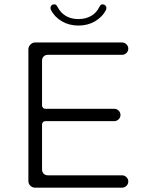

<svg xmlns="http://www.w3.org/2000/svg" viewBox="-20 -880 678 886"><path d="M189 -378Q189 -378 507 -378Q519 -378 527.5 -369.5Q536 -361 536 -349.5Q536 -338 527.5 -329.5Q519 -321 507 -321H189Q183 -321 178.5 -316.5Q174 -312 174 -306V-98Q174 -86 181.5 -78.5Q189 -71 201 -71H543Q555 -71 563.5 -62.5Q572 -54 572 -42.5Q572 -31 563.5 -22.5Q555 -14 543 -14H142Q129 -14 120 -23Q111 -32 111 -45V-652Q111 -665 120.5 -674.5Q130 -684 142 -684H543Q555 -684 563.5 -675.5Q572 -667 572 -655.5Q572 -644 563.5 -635.5Q555 -627 543 -627H201Q189 -627 181.5 -619.5Q174 -612 174 -600V-393Q174 -387 179 -382Q183 -378 189 -378ZM214 -836Q213 -839 213 -844.5Q213 -850 217.5 -855Q222 -860 230 -860Q237 -860 240 -856.5Q243 -853 245 -849Q253 -833 264 -822Q294 -792 342 -792Q375 -792 400.5 -806.5Q426 -821 439 -849Q441 -853 444 -856.5Q447 -860 454 -860Q461 -860 466 -855Q471 -850 471 -844.5Q471 -839 470 -836Q453 -802 419 -782Q385 -762 342 -762Q299 -762 265 -782Q231 -802 214 -836Z"/></svg>

Font: Kurewa Gothic CJK TC Regular
Style: Regular
Weight: 400
Designer: Max Yao
Foundry: Max-Everyday
Version: Version 1.071; ttfautohint (v1.8.3)